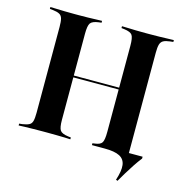

<svg xmlns="http://www.w3.org/2000/svg" viewBox="-104 -668 857 894"><g transform="rotate(15 324.5 -220.5)"><path d="M95.2 -369.4V-492.7Q95.2 -518.5 91.5 -532.3Q87.9 -546 77 -552Q66.1 -558.1 45.2 -560.5L29.8 -562.1V-571Q41.9 -571 59.3 -570.2Q76.6 -569.4 98.8 -569Q121 -568.5 146 -568.5H156.5H166.9Q191.9 -568.5 212.9 -569Q233.9 -569.4 250.8 -570.2Q267.7 -571 279 -571V-562.1L265.3 -560.5Q235.5 -556.5 226.6 -544Q217.7 -531.5 217.7 -492.7V-369.4ZM436.3 -201.6V-492.7Q436.3 -531.5 427.8 -544Q419.4 -556.5 388.7 -560.5L375 -562.1V-571Q387.1 -571 403.6 -570.2Q420.2 -569.4 441.9 -569Q463.7 -568.5 487.9 -568.5H498.4H508.9Q533.9 -568.5 555.6 -569Q577.4 -569.4 595.2 -570.2Q612.9 -571 625 -571V-562.1L609.7 -560.5Q588.7 -558.1 577.8 -552Q566.9 -546 562.9 -532.3Q558.9 -518.5 558.9 -492.7V-201.6ZM146 -2.4Q121 -2.4 98.8 -2Q76.6 -1.6 59.3 -1.2Q41.9 -0.8 29.8 0V-8.9L45.2 -10.5Q66.1 -13.7 77 -19.4Q87.9 -25 91.5 -38.7Q95.2 -52.4 95.2 -78.2V-369.4H217.7V-78.2Q217.7 -39.5 226.6 -27Q235.5 -14.5 265.3 -10.5L279 -8.9V0Q267.7 -0.8 250.8 -1.2Q233.9 -1.6 212.9 -2Q191.9 -2.4 166.9 -2.4H156.5ZM167.7 -282.3V-291.1H486.3V-282.3ZM533.1 126.6Q548.4 80.6 544.8 52.8Q541.1 25 516.9 12.5Q492.7 0 445.2 0H383.1L403.2 -8.9L546 -16.9L557.3 -8.9H625V0Q609.7 19.4 594.4 42.7Q579 66.1 565.3 88.7Q551.6 111.3 541.1 129.8ZM490.3 -2.4Q467.7 -2.4 448 -2Q428.2 -1.6 411.7 -1.2Q395.2 -0.8 383.1 0V-8.9L394.4 -10.5Q421 -13.7 428.6 -26.6Q436.3 -39.5 436.3 -78.2V-201.6H558.9V0L497.6 -2.4Z"/></g></svg>

Font: Playfair 144pt SemiCondensed
Style: Bold
Weight: 700
Width: 4
Designer: Claus Eggers Sørensen
Foundry: Claus Eggers Sørensen
Version: Version 2.203